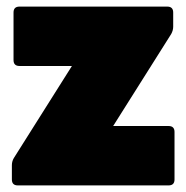

<svg xmlns="http://www.w3.org/2000/svg" viewBox="-20 -562 565 582"><path d="M34 0Q16 0 16 -18V-61Q16 -73 22 -83L198 -362H39Q21 -362 21 -380V-524Q21 -542 39 -542H487Q505 -542 505 -524V-481Q505 -470 499 -459L323 -180H491Q509 -180 509 -162V-18Q509 0 491 0Z"/></svg>

Font: LINE Seed Sans Heavy
Style: Regular
Weight: 900
Designer: LINE VX Design & Dalton Maag Ltd & Sandoll Inc
Foundry: Dalton Maag Ltd
Version: Version 1.003